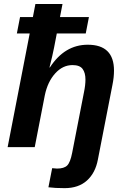

<svg xmlns="http://www.w3.org/2000/svg" viewBox="-20 -745 640 972"><path d="M307.1 207.5Q258.3 207.5 225.1 203.1L244.1 106.4L268.6 108.4Q304.2 108.4 320.1 92.8Q335.9 77.1 345.2 29.3L404.8 -276.4Q412.6 -313.5 412.6 -342.3Q412.6 -376.5 398.2 -396Q383.8 -415.5 347.2 -415.5Q297.4 -415.5 259.3 -373.3Q221.2 -331.1 207 -263.2L155.8 0H18.6L130.4 -575.7H65.4L81.5 -658.7H146.5L159.2 -724.6H296.4L283.7 -658.7H430.2L414.1 -575.7H267.6Q260.7 -540.5 253.7 -503.7Q246.6 -466.8 230.5 -403.3H232.4Q307.1 -518.6 424.3 -518.6Q557.1 -518.6 557.1 -387.7Q557.1 -353.5 549.3 -315.4L475.6 62.5Q462.9 130.4 420.2 168.9Q377.4 207.5 307.1 207.5Z"/></svg>

Font: Liberation Mono
Style: Bold Italic
Weight: 700
Italic angle: -12°
Monospace: yes
Designer: Steve Matteson
Foundry: Ascender Corporation
Version: Version 2.1.5